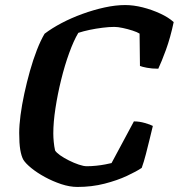

<svg xmlns="http://www.w3.org/2000/svg" viewBox="-20 -740 708 760"><path d="M286.5 0Q256 0 222.2 -11.2Q188.5 -22.5 157.8 -39.2Q127 -56 104.2 -74.5Q81.5 -93 72.5 -107.5Q64.5 -122 60.2 -147.2Q56 -172.5 56 -214Q56 -243.5 61.2 -283.8Q66.5 -324 76.2 -369.2Q86 -414.5 98.5 -459Q111 -503.5 126 -542Q141 -580.5 156.5 -606.5Q185.5 -628.5 224 -648.8Q262.5 -669 306.5 -685Q350.5 -701 394 -710.5Q437.5 -720 475.5 -720Q508.5 -720 545 -710.8Q581.5 -701.5 614.5 -686.2Q647.5 -671 667.5 -652.5Q654.5 -591 636.8 -542.5Q619 -494 606.5 -468Q581 -468 561.5 -471.8Q542 -475.5 534 -479L532.5 -607Q523 -613 504.5 -619Q486 -625 466.2 -629.2Q446.5 -633.5 432.5 -633.5Q411.5 -633.5 385.8 -630.2Q360 -627 335 -621.8Q310 -616.5 290 -610Q271.5 -579 253.8 -530Q236 -481 222 -424Q208 -367 199.5 -311.5Q191 -256 191 -212Q191 -195.5 192.8 -177.8Q194.5 -160 198 -144.5Q203 -136 218.2 -125.2Q233.5 -114.5 253 -104.8Q272.5 -95 291.8 -88.5Q311 -82 323.5 -82Q341 -82 360.5 -84Q380 -86 396.5 -89.2Q413 -92.5 421.5 -94.5L510 -259.5Q531.5 -259.5 553.2 -253.2Q575 -247 585 -241.5Q580 -221 572.8 -191Q565.5 -161 557.5 -130Q549.5 -99 541 -75.5Q520.5 -61.5 482.5 -43.8Q444.5 -26 394 -13Q343.5 0 286.5 0Z"/></svg>

Font: Texturina Medium
Style: Italic
Weight: 500
Italic angle: -11°
Designer: Guillermo Torres Carreño
Foundry: Omnibus-Type
Version: Version 1.002